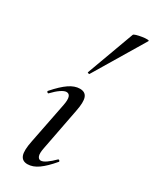

<svg xmlns="http://www.w3.org/2000/svg" viewBox="-192 -785 685 846"><g transform="rotate(30 150.0 -361.5)"><path d="M108 9Q81 9 72.5 -13.5Q64 -36 75 -89L116 -297Q127 -353 99 -353Q88 -353 71 -341.5Q54 -330 34 -309Q31 -305 26.5 -309.5Q22 -314 26 -317Q61 -357 89 -376Q117 -395 143 -395Q171 -395 179 -373Q187 -351 177 -302L136 -89Q130 -59 135 -46.5Q140 -34 151 -34Q162 -34 178.5 -45.5Q195 -57 214 -76Q218 -80 222 -75.5Q226 -71 222 -68Q190 -30 162.5 -10.5Q135 9 108 9ZM147 -473Q146 -470 140.5 -472Q135 -474 137 -476L225 -716Q226 -720 238 -723.5Q250 -727 265.5 -729.5Q281 -732 291.5 -731.5Q302 -731 299 -727Z"/></g></svg>

Font: Cormorant Light Medium
Style: Italic
Weight: 500
Italic angle: -10°
Version: Version 4.000